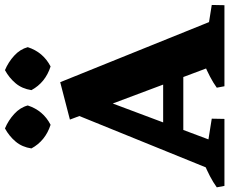

<svg xmlns="http://www.w3.org/2000/svg" viewBox="-118 -860 957 802"><g transform="rotate(-90 361.0 -458.5)"><path d="M31.8 0 293.2 -643.8 389.2 -624 155.2 0ZM505.2 0 263 -645.5 419.2 -686 696.2 0ZM183.5 -171.8V-256H506V-171.8ZM-14 0 -20 -32Q1.5 -47.5 26.6 -60.5Q51.8 -73.5 79 -85L80 0ZM125.8 0 128.8 -75 266.8 -53 265.8 0ZM402.2 0 396.2 -32Q417.8 -47.5 442.9 -60.5Q468 -73.5 495.2 -85L516.8 0ZM600.8 0 603.8 -75 741.8 -53 740.8 0ZM484.8 -726.2Q417.5 -748 386 -806.2Q391.8 -845 414.5 -872.1Q437.2 -899.2 469.5 -916.8Q503 -902.8 530 -878.1Q557 -853.5 565.5 -821.5Q544.5 -757 484.8 -726.2ZM241.2 -726.2Q174 -748 142.5 -806.2Q148.2 -845 171 -872.1Q193.8 -899.2 226 -916.8Q259.5 -902.8 286.5 -878.1Q313.5 -853.5 322 -821.5Q301 -757 241.2 -726.2Z"/></g></svg>

Font: Eczar
Style: Regular
Weight: 400
Designer: Vaibhav Singh
Foundry: Rosetta Type Foundry
Version: Version 2.000